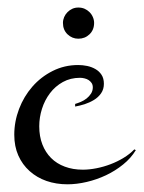

<svg xmlns="http://www.w3.org/2000/svg" viewBox="-20 -460 373 499"><path d="M333 -69.8Q320.3 -48.8 300 -32.5Q279.8 -16.1 255.6 -4.6Q231.4 6.8 205.3 12.9Q179.2 19 155.3 19Q126 19 100.8 10.3Q75.7 1.5 56.9 -15.4Q38.1 -32.2 27.6 -55.9Q17.1 -79.6 17.1 -109.9Q17.1 -144 29.5 -176.8Q42 -209.5 64.2 -234.9Q86.4 -260.3 116.9 -275.6Q147.5 -291 183.1 -291Q194.8 -291 206.5 -288.6Q218.3 -286.1 228 -280.5Q237.8 -274.9 243.9 -265.6Q250 -256.3 250 -242.2Q250 -228 242.7 -217.5Q235.4 -207 224.1 -200.2Q212.9 -193.4 200 -189.2Q187 -185.1 175.3 -183.1V-189.9Q182.1 -191.9 190.2 -195.3Q198.2 -198.7 205.1 -204.1Q211.9 -209.5 216.6 -216.8Q221.2 -224.1 221.2 -232.9Q221.2 -239.7 218 -244.4Q214.8 -249 210.2 -252Q205.6 -254.9 199.7 -256.3Q193.8 -257.8 188 -257.8Q163.1 -257.8 143.3 -246.8Q123.5 -235.8 109.9 -217.8Q96.2 -199.7 89.1 -177.2Q82 -154.8 82 -131.8Q82 -105.5 90.1 -84.7Q98.1 -64 112.8 -49.3Q127.4 -34.7 148.4 -26.9Q169.4 -19 195.3 -19Q211.9 -19 230.7 -22.7Q249.5 -26.4 267.3 -33.2Q285.2 -40 301.3 -49.8Q317.4 -59.6 329.1 -71.8ZM224.6 -400.4Q224.6 -382.3 212.6 -370.8Q200.7 -359.4 183.6 -359.4Q167.5 -359.4 155.5 -370.8Q143.6 -382.3 143.6 -400.4Q143.6 -408.2 146.7 -415.5Q149.9 -422.9 155.5 -428.5Q161.1 -434.1 168.2 -437.3Q175.3 -440.4 183.6 -440.4Q192.4 -440.4 199.7 -437.3Q207 -434.1 212.6 -428.5Q218.3 -422.9 221.4 -415.5Q224.6 -408.2 224.6 -400.4Z"/></svg>

Font: Montez
Style: Regular
Weight: 400
Designer: Astigmatic (AOETI)
Foundry: Astigmatic (AOETI)
Version: Version 1.001